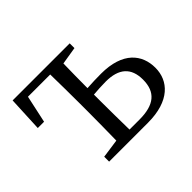

<svg xmlns="http://www.w3.org/2000/svg" viewBox="-114 -699 885 885"><g transform="rotate(-45 328.5 -257.0)"><path d="M328 -38C327 -94 326 -174 326 -228V-268C351 -270 379 -272 407 -272C492 -272 535 -234 535 -157C535 -76 489 -38 393 -38ZM414 -483V-514H42L34 -342H75L104 -476H249C250 -421 251 -341 251 -286V-228C251 -176 250 -100 249 -45L157 -32V0H410C553 0 614 -71 614 -155C614 -241 559 -313 417 -313C389 -313 357 -312 326 -310C326 -360 327 -422 328 -469Z"/></g></svg>

Font: Noto Serif CJK JP
Style: Regular
Weight: 400
Designer: Ryoko NISHIZUKA 西塚涼子 (kana & ideographs); Frank Grießhammer (Latin, Greek & Cyrillic); Wenlong ZHANG 张文龙 (bopomofo); San
Foundry: Adobe Systems Incorporated
Version: Version 1.000;PS 1;hotconv 16.6.53;makeotf.lib2.5.65590